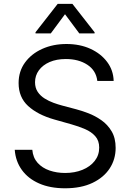

<svg xmlns="http://www.w3.org/2000/svg" viewBox="-20 -966 678 998"><path d="M485.8 -545.4Q479.5 -599.6 434.1 -629.4Q388.7 -659.2 322.3 -659.2Q273.9 -659.2 238 -643.6Q202.1 -627.9 182.1 -600.6Q162.1 -573.2 162.1 -538.6Q162.1 -509.3 176 -488.5Q189.9 -467.8 211.9 -454.1Q233.9 -440.4 258.1 -431.6Q282.2 -422.9 302.7 -417.5L376.5 -397.9Q404.8 -390.6 439.7 -377.2Q474.6 -363.8 506.8 -341.3Q539.1 -318.8 560.1 -283.7Q581.1 -248.5 581.1 -197.3Q581.1 -138.2 550.3 -90.8Q519.5 -43.5 460.7 -15.4Q401.9 12.7 318.4 12.7Q240.2 12.7 183.1 -12.5Q126 -37.6 93.5 -82.8Q61 -127.9 56.6 -187.5H147.9Q151.4 -146.5 175.5 -119.6Q199.7 -92.8 237.3 -79.8Q274.9 -66.9 318.4 -66.9Q368.7 -66.9 408.7 -83.3Q448.7 -99.6 472.2 -129.4Q495.6 -159.2 495.6 -198.7Q495.6 -234.9 475.3 -257.8Q455.1 -280.8 422.1 -294.9Q389.2 -309.1 351.1 -319.8L261.2 -345.2Q175.8 -369.6 126.2 -415Q76.7 -460.4 76.7 -534.2Q76.7 -595.2 109.9 -640.9Q143.1 -686.5 199.5 -711.9Q255.9 -737.3 325.2 -737.3Q395.5 -737.3 450.2 -712.2Q504.9 -687 537.1 -643.8Q569.3 -600.6 570.8 -545.4ZM392.1 -792.5 317.9 -892.1 244.1 -792.5H164.6V-798.3L279.8 -945.8H356.4L471.7 -798.3V-792.5Z"/></svg>

Font: Sahel VF Regular
Style: Regular
Weight: 400
Foundry: Saber Rastikerdar (saber.rastikerdar@gmail.com)
Version: Version 3.4.0